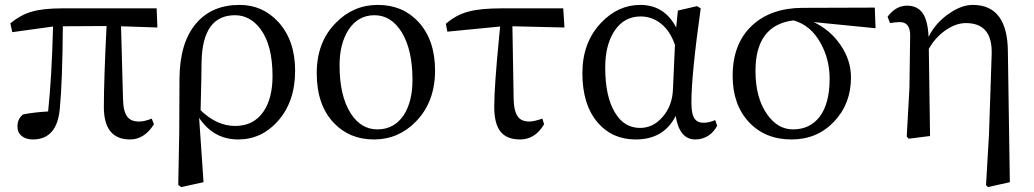

<svg xmlns="http://www.w3.org/2000/svg" viewBox="-20 -554 4210 782"><path d="M114 14Q86 14 68.5 0Q51 -14 51 -39Q51 -70 74 -88Q120 -97 176 -100Q191 -242 196 -446L30 -423L22 -459Q65 -494 108 -506Q154 -520 234 -520H618L621 -442L473 -447L481 -151Q482 -99 499 -78Q514 -59 546 -59Q569 -59 598 -71L607 -48Q568 14 510 14Q403 14 403 -118Q403 -226 414 -448L236 -447V-446Q234 -220 224 -116Q214 14 114 14Z M718 208 706 199 710 -11 711 -233Q712 -382 780 -460Q844 -534 956 -534Q1050 -534 1114 -464Q1182 -389 1182 -266Q1182 -139 1111 -60Q1045 14 950 14Q850 14 791 -74L809 188ZM938 -41Q1012 -41 1052 -98Q1090 -152 1090 -244Q1090 -371 1040 -437Q998 -492 937 -492Q804 -492 801 -300Q801 -304 800 -231Q798 -126 797 -105Q863 -41 938 -41Z M1339 -54Q1270 -127 1270 -256Q1270 -383 1348 -461Q1419 -534 1519 -534Q1620 -534 1684 -465Q1752 -391 1752 -267Q1752 -139 1674 -59Q1603 14 1503 14Q1403 14 1339 -54ZM1517 -27Q1586 -27 1625 -86Q1660 -141 1660 -229Q1660 -351 1616 -423Q1573 -492 1505 -492Q1438 -492 1399 -432Q1363 -375 1363 -288Q1363 -164 1408 -93Q1450 -27 1517 -27Z M2098 14Q2044 14 2018.5 -18Q1993 -50 1993 -119Q1993 -201 2013 -405Q2016 -433 2017 -446L1802 -425L1796 -457Q1838 -494 1889 -507Q1937 -520 2023 -520H2274L2279 -442L2067 -447L2072 -152Q2073 -100 2090 -78Q2104 -59 2137 -59Q2155 -59 2189 -71L2196 -48Q2160 14 2098 14Z M2569 14Q2474 14 2415 -54Q2352 -127 2352 -256Q2352 -381 2428 -461Q2497 -534 2588 -534Q2686 -534 2734 -442L2741 -511L2819 -529L2834 -520Q2796 -250 2796 -136Q2796 -89 2809 -71Q2820 -54 2846 -54Q2868 -54 2893 -65L2901 -42Q2888 -17 2866 -2Q2842 14 2812 14Q2747 14 2732 -82Q2684 14 2569 14ZM2587 -33Q2640 -33 2678 -77Q2719 -123 2721 -193L2729 -371Q2710 -427 2673 -457Q2636 -487 2589 -487Q2521 -487 2482 -427Q2445 -370 2445 -279Q2445 -160 2485 -95Q2522 -33 2587 -33Z M3204 14Q3096 14 3030 -57Q2964 -128 2964 -245Q2964 -377 3044 -451Q3120 -521 3247 -522L3543 -523L3546 -439L3294 -464Q3362 -432 3404 -370Q3446 -308 3446 -239Q3446 -131 3377 -58.5Q3308 14 3204 14ZM3210 -27Q3278 -27 3318 -78Q3359 -132 3359 -233Q3359 -312 3323 -377Q3283 -451 3212 -471Q3057 -452 3057 -265Q3057 -156 3104 -89Q3147 -27 3210 -27Z M4004 208 3996 200 4008 -5 4019 -333Q4023 -460 3914 -460Q3873 -460 3830 -430Q3788 -400 3763 -355L3768 0L3681 11L3673 2L3684 -194L3687 -410Q3687 -464 3645 -464Q3629 -464 3605 -460L3595 -486Q3629 -531 3674 -531Q3716 -531 3737.5 -501Q3759 -471 3762 -404Q3791 -462 3846 -499Q3896 -534 3942 -534Q4084 -534 4085 -343L4093 188Z"/></svg>

Font: GenRyuMin TW M
Style: Regular
Weight: 500
Version: Version 1.501;PS 1;hotconv 16.6.51;makeotf.lib2.5.65220